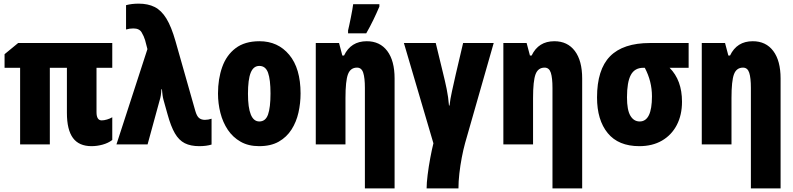

<svg xmlns="http://www.w3.org/2000/svg" viewBox="-20 -788 4330 1048"><path d="M535.2 -130.9Q547.9 -130.9 564.2 -135.7Q580.6 -140.6 592.8 -147.9V-23.9Q570.3 -6.8 539.8 1.5Q509.3 9.8 480 9.8Q411.1 9.8 378.2 -34.9Q345.2 -79.6 345.2 -171.9V-418H252V0H89.8V-418H4.9V-492.2L79.1 -553.2H592.8V-418H506.8V-175.8Q506.8 -130.9 535.2 -130.9Z M615.7 0 784.7 -520 772 -568.8Q765.6 -590.3 752.9 -611.6Q740.2 -632.8 708 -632.8Q687 -632.8 668 -627V-759.8Q698.7 -768.1 736.8 -768.1Q787.6 -768.1 824.2 -749.8Q860.8 -731.4 888.2 -686.8Q915.5 -642.1 938 -563L1045.9 -183.1Q1054.2 -153.8 1066.7 -143.8Q1079.1 -133.8 1098.6 -133.8Q1116.7 -133.8 1134.8 -140.1V1Q1106.4 9.8 1067.9 9.8Q1020.5 9.8 988.5 -6.3Q956.5 -22.5 934.6 -60.3Q912.6 -98.1 894.5 -164.1L872.6 -242.2Q869.1 -254.9 867.2 -269.3Q865.2 -283.7 863.8 -300.8H860.8Q859.4 -263.7 851.6 -241.2L785.6 0Z M1620.6 -277.8Q1620.6 -224.6 1609.1 -173.6Q1597.7 -122.6 1571.3 -81.1Q1544.9 -39.6 1501.7 -14.9Q1458.5 9.8 1394.5 9.8Q1335.9 9.8 1293.5 -14.4Q1251 -38.6 1223.6 -79.3Q1196.3 -120.1 1183.1 -171.6Q1169.9 -223.1 1169.9 -277.8Q1169.9 -357.4 1192.9 -422.1Q1215.8 -486.8 1265.9 -524.9Q1315.9 -563 1396.5 -563Q1497.1 -563 1558.8 -488.8Q1620.6 -414.6 1620.6 -277.8ZM1333.5 -275.9Q1333.5 -125 1395.5 -125Q1429.7 -125 1443.1 -163.1Q1456.5 -201.2 1456.5 -277.8Q1456.5 -353.5 1443.1 -390.9Q1429.7 -428.2 1395.5 -428.2Q1363.3 -428.2 1348.4 -391.1Q1333.5 -354 1333.5 -275.9Z M1981.9 -563Q2053.7 -563 2093.8 -509.8Q2133.8 -456.5 2133.8 -359.9V240.2H1971.7V-308.1Q1971.7 -362.8 1962.6 -390.9Q1953.6 -418.9 1928.7 -418.9Q1893.1 -418.9 1879.4 -382.8Q1865.7 -346.7 1865.7 -252.9V0H1703.6V-553.2H1830.6L1848.6 -484.9H1857.9Q1895 -563 1981.9 -563ZM1879.9 -606V-622.1Q1882.3 -631.3 1886.5 -651.1Q1890.6 -670.9 1895.3 -693.6Q1899.9 -716.3 1903.3 -736.1Q1906.7 -755.9 1907.7 -765.1H2050.8V-752Q2035.6 -716.3 2017.8 -679.4Q2000 -642.6 1979 -606Z M2674.8 -553.2 2518.6 -6.8Q2508.8 28.8 2500.5 72.3Q2492.2 115.7 2487.3 159.4Q2482.4 203.1 2482.4 240.2H2308.6Q2308.6 211.4 2314.2 166.3Q2319.8 121.1 2328.6 74.2Q2337.4 27.3 2345.7 -5.9L2184.6 -553.2H2358.4L2397.5 -392.1Q2408.7 -347.7 2418 -302.7Q2427.2 -257.8 2430.7 -211.9H2433.6Q2437.5 -247.1 2447 -289.6Q2456.5 -332 2467.8 -382.8L2507.8 -553.2Z M3005.9 -563Q3077.6 -563 3117.7 -509.8Q3157.7 -456.5 3157.7 -359.9V240.2H2995.6V-308.1Q2995.6 -362.8 2986.6 -390.9Q2977.5 -418.9 2952.6 -418.9Q2917 -418.9 2903.3 -382.8Q2889.6 -346.7 2889.6 -252.9V0H2727.5V-553.2H2854.5L2872.6 -484.9H2881.8Q2918.9 -563 3005.9 -563Z M3702.6 -232.9Q3702.6 -160.2 3674.1 -105.5Q3645.5 -50.8 3593.3 -20.5Q3541 9.8 3469.7 9.8Q3355.5 9.8 3297.1 -61.5Q3238.8 -132.8 3238.8 -255.9Q3238.8 -408.2 3309.8 -480.7Q3380.9 -553.2 3528.3 -553.2H3738.8V-418H3634.8Q3702.6 -350.1 3702.6 -232.9ZM3402.3 -256.8Q3402.3 -187.5 3420.9 -156.2Q3439.5 -125 3471.7 -125Q3538.6 -125 3538.6 -262.2Q3538.6 -344.2 3499.5 -418H3491.7Q3444.3 -418 3423.3 -378.9Q3402.3 -339.8 3402.3 -256.8Z M4088.9 -563Q4160.6 -563 4200.7 -509.8Q4240.7 -456.5 4240.7 -359.9V240.2H4078.6V-308.1Q4078.6 -362.8 4069.6 -390.9Q4060.5 -418.9 4035.6 -418.9Q4000 -418.9 3986.3 -382.8Q3972.7 -346.7 3972.7 -252.9V0H3810.5V-553.2H3937.5L3955.6 -484.9H3964.8Q4002 -563 4088.9 -563Z"/></svg>

Font: Open Sans Condensed ExtraBold
Style: Regular
Weight: 800
Width: 3
Designer: Monotype Design Team
Foundry: Monotype Imaging Inc.
Version: Version 3.000; ttfautohint (v1.8.4)